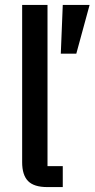

<svg xmlns="http://www.w3.org/2000/svg" viewBox="-20 -760 384 780"><path d="M172 0Q118 0 94 -24.5Q70 -49 70 -101V-740H173V-85H235V0ZM290 -542H227L235 -740H344Z"/></svg>

Font: IBM Plex Sans Condensed Medium
Style: Regular
Weight: 500
Width: 3
Designer: Mike Abbink, Paul van der Laan, Pieter van Rosmalen
Foundry: Bold Monday
Version: Version 1.3